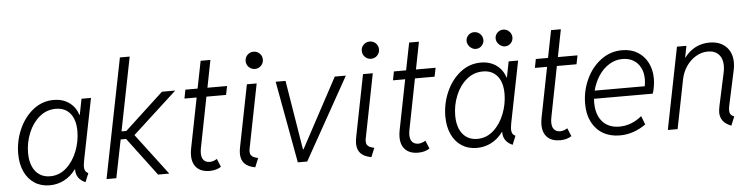

<svg xmlns="http://www.w3.org/2000/svg" viewBox="-46 -973 4710 1203"><g transform="rotate(-5 2309.0 -372.0)"><path d="M44.9 -205.1Q44.9 -285.6 76.9 -358.9Q108.9 -432.1 166 -477.5Q223.1 -522.9 295.4 -522.9Q352.1 -522.9 392.6 -493.9Q433.1 -464.8 447.8 -416H450.7L470.2 -515.1H529.8L453.1 -130.9Q447.8 -102.1 447.8 -89.4Q447.8 -73.7 453.4 -63.5Q459 -53.2 472.2 -47.4L449.7 7.8Q420.4 -4.4 405.3 -26.6Q390.1 -48.8 391.6 -78.1H389.6Q357.4 -35.2 315.4 -13.7Q273.4 7.8 225.1 7.8Q170.4 7.8 129.6 -18.8Q88.9 -45.4 66.9 -93.8Q44.9 -142.1 44.9 -205.1ZM426.8 -315.4Q426.8 -387.2 394.3 -426.8Q361.8 -466.3 303.7 -466.3Q245.6 -466.3 200.9 -429Q156.2 -391.6 131.6 -331.3Q106.9 -271 106.9 -205.6Q106.9 -157.7 121.8 -122.3Q136.7 -86.9 165 -67.6Q193.4 -48.3 232.4 -48.3Q290 -48.3 334.2 -87.6Q378.4 -127 402.6 -189Q426.8 -251 426.8 -315.4Z M732.4 -752H793.9L702.1 -289.6H732.4L976.1 -515.1H1059.6L780.8 -259.3L977.1 0H906.7L726.6 -239.7H692.4L644 0H582.5Z M1122.6 -101.6Q1122.6 -121.6 1127 -144L1189.5 -460H1112.8L1123.5 -515.1H1200.2L1234.4 -687H1295.9L1262.2 -515.1H1385.7L1374.5 -460H1251L1188.5 -142.1Q1185.1 -125.5 1185.1 -109.9Q1185.1 -81.5 1198.5 -66.2Q1211.9 -50.8 1237.8 -50.8Q1248.5 -50.8 1260.7 -55.2Q1272.9 -59.6 1282.2 -65.4L1303.2 -14.2Q1289.1 -4.9 1270.8 0.2Q1252.4 5.4 1232.4 5.4Q1178.7 5.4 1150.6 -22.9Q1122.6 -51.3 1122.6 -101.6Z M1428.7 -85.4Q1428.7 -106 1434.1 -130.4L1510.3 -515.1H1571.8L1492.2 -112.3Q1490.2 -103 1490.2 -94.2Q1490.2 -79.1 1496.8 -70.3Q1503.4 -61.5 1513.7 -57.1Q1523.9 -52.7 1540.5 -48.8L1517.1 7.8Q1469.2 -1.5 1449 -25.1Q1428.7 -48.8 1428.7 -85.4ZM1515.1 -660.6Q1515.1 -683.6 1531 -699.2Q1546.9 -714.8 1569.3 -714.8Q1592.3 -714.8 1607.9 -699.2Q1623.5 -683.6 1623.5 -660.6Q1623.5 -638.2 1607.9 -622.3Q1592.3 -606.4 1569.3 -606.4Q1546.9 -606.4 1531 -622.3Q1515.1 -638.2 1515.1 -660.6Z M1691.4 -515.1H1753.4L1824.7 -78.6H1828.6L2063 -515.1H2132.8L1844.7 0H1785.6Z M2159.2 -85.4Q2159.2 -106 2164.6 -130.4L2240.7 -515.1H2302.2L2222.7 -112.3Q2220.7 -103 2220.7 -94.2Q2220.7 -79.1 2227.3 -70.3Q2233.9 -61.5 2244.1 -57.1Q2254.4 -52.7 2271 -48.8L2247.6 7.8Q2199.7 -1.5 2179.4 -25.1Q2159.2 -48.8 2159.2 -85.4ZM2245.6 -660.6Q2245.6 -683.6 2261.5 -699.2Q2277.3 -714.8 2299.8 -714.8Q2322.8 -714.8 2338.4 -699.2Q2354 -683.6 2354 -660.6Q2354 -638.2 2338.4 -622.3Q2322.8 -606.4 2299.8 -606.4Q2277.3 -606.4 2261.5 -622.3Q2245.6 -638.2 2245.6 -660.6Z M2434.1 -101.6Q2434.1 -121.6 2438.5 -144L2501 -460H2424.3L2435.1 -515.1H2511.7L2545.9 -687H2607.4L2573.7 -515.1H2697.3L2686 -460H2562.5L2500 -142.1Q2496.6 -125.5 2496.6 -109.9Q2496.6 -81.5 2510 -66.2Q2523.4 -50.8 2549.3 -50.8Q2560.1 -50.8 2572.3 -55.2Q2584.5 -59.6 2593.8 -65.4L2614.7 -14.2Q2600.6 -4.9 2582.3 0.2Q2564 5.4 2543.9 5.4Q2490.2 5.4 2462.2 -22.9Q2434.1 -51.3 2434.1 -101.6Z M2731.4 -205.1Q2731.4 -285.6 2763.4 -358.9Q2795.4 -432.1 2852.5 -477.5Q2909.7 -522.9 2981.9 -522.9Q3038.6 -522.9 3079.1 -493.9Q3119.6 -464.8 3134.3 -416H3137.2L3156.7 -515.1H3216.3L3139.6 -130.9Q3134.3 -102.1 3134.3 -89.4Q3134.3 -73.7 3139.9 -63.5Q3145.5 -53.2 3158.7 -47.4L3136.2 7.8Q3106.9 -4.4 3091.8 -26.6Q3076.7 -48.8 3078.1 -78.1H3076.2Q3043.9 -35.2 3002 -13.7Q2960 7.8 2911.6 7.8Q2856.9 7.8 2816.2 -18.8Q2775.4 -45.4 2753.4 -93.8Q2731.4 -142.1 2731.4 -205.1ZM3113.3 -315.4Q3113.3 -387.2 3080.8 -426.8Q3048.3 -466.3 2990.2 -466.3Q2932.1 -466.3 2887.5 -429Q2842.8 -391.6 2818.1 -331.3Q2793.5 -271 2793.5 -205.6Q2793.5 -157.7 2808.3 -122.3Q2823.2 -86.9 2851.6 -67.6Q2879.9 -48.3 2918.9 -48.3Q2976.6 -48.3 3020.8 -87.6Q3064.9 -127 3089.1 -189Q3113.3 -251 3113.3 -315.4ZM3087.9 -665.5Q3087.9 -686.5 3103.3 -701.4Q3118.7 -716.3 3139.6 -716.3Q3162.1 -716.3 3177.7 -700.4Q3193.4 -684.6 3193.4 -662.1Q3193.4 -641.6 3178.7 -626.2Q3164.1 -610.8 3142.1 -610.8Q3128.4 -610.8 3116 -618.4Q3103.5 -626 3095.7 -638.7Q3087.9 -651.4 3087.9 -665.5ZM2905.3 -665.5Q2905.3 -686.5 2920.4 -701.4Q2935.5 -716.3 2956.5 -716.3Q2979 -716.3 2994.9 -700.4Q3010.7 -684.6 3010.7 -662.1Q3010.7 -641.6 2995.8 -626.2Q2981 -610.8 2959.5 -610.8Q2945.8 -610.8 2933.1 -618.4Q2920.4 -626 2912.8 -638.7Q2905.3 -651.4 2905.3 -665.5Z M3326.7 -101.6Q3326.7 -121.6 3331.1 -144L3393.6 -460H3316.9L3327.6 -515.1H3404.3L3438.5 -687H3500L3466.3 -515.1H3589.8L3578.6 -460H3455.1L3392.6 -142.1Q3389.2 -125.5 3389.2 -109.9Q3389.2 -81.5 3402.6 -66.2Q3416 -50.8 3441.9 -50.8Q3452.6 -50.8 3464.8 -55.2Q3477.1 -59.6 3486.3 -65.4L3507.3 -14.2Q3493.2 -4.9 3474.9 0.2Q3456.5 5.4 3436.5 5.4Q3382.8 5.4 3354.7 -22.9Q3326.7 -51.3 3326.7 -101.6Z M3610.8 -208Q3610.8 -288.6 3644 -361.1Q3677.2 -433.6 3736.6 -478.3Q3795.9 -522.9 3870.6 -522.9Q3927.2 -522.9 3968.8 -497.1Q4010.3 -471.2 4032 -427Q4053.7 -382.8 4053.7 -329.1Q4053.7 -305.7 4049.1 -278.1Q4044.4 -250.5 4038.6 -234.9H3668.9Q3668 -218.3 3668 -209.5Q3668 -160.6 3684.8 -124Q3701.7 -87.4 3734.4 -67.4Q3767.1 -47.4 3813 -47.4Q3888.2 -47.4 3954.1 -101.1L3974.6 -46.9Q3940.4 -22 3898.7 -7.1Q3856.9 7.8 3810.5 7.8Q3750.5 7.8 3705.3 -18.6Q3660.2 -44.9 3635.5 -93.5Q3610.8 -142.1 3610.8 -208ZM3992.7 -285.6Q3997.1 -309.1 3997.1 -330.1Q3997.1 -370.6 3981.4 -401.9Q3965.8 -433.1 3936.8 -450.4Q3907.7 -467.8 3868.7 -467.8Q3822.3 -467.8 3783.2 -443.1Q3744.1 -418.5 3717.3 -377.2Q3690.4 -335.9 3677.7 -285.6Z M4442.9 -81.1Q4442.9 -96.2 4448.2 -122.1L4493.2 -330.6Q4497.6 -352.1 4497.6 -370.6Q4497.6 -416 4473.1 -441.9Q4448.7 -467.8 4405.8 -467.8Q4365.2 -467.8 4329.6 -446.5Q4293.9 -425.3 4269.3 -389.2Q4244.6 -353 4235.8 -309.1L4174.3 0H4112.8L4215.3 -515.1H4274.9L4260.3 -441.9H4261.7Q4323.7 -522.9 4420.9 -522.9Q4463.9 -522.9 4495.8 -505.9Q4527.8 -488.8 4544.9 -457.8Q4562 -426.8 4562 -385.3Q4562 -362.3 4557.1 -339.4L4510.3 -122.6Q4505.9 -103 4505.9 -88.9Q4505.9 -73.2 4512.5 -63.7Q4519 -54.2 4534.7 -48.3L4511.7 7.8Q4474.1 -7.3 4458.5 -29.5Q4442.9 -51.8 4442.9 -81.1Z"/></g></svg>

Font: Reddit Sans Fudge Light Italic
Style: Regular
Weight: 300
Italic angle: -11.25°
Designer: Stephen Hutchings
Version: Version 1.013